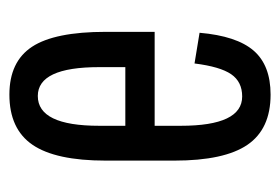

<svg xmlns="http://www.w3.org/2000/svg" viewBox="-116 -480 610 419"><g transform="rotate(-90 189.5 -270.0)"><path d="M193 15Q118 15 83.5 -35.5Q49 -86 49 -195V-345Q49 -454 83.5 -504.5Q118 -555 193 -555Q265 -555 297.5 -505.5Q330 -456 330 -345V-238H125V-181Q125 -47 189 -47Q221 -47 237.5 -71Q254 -95 261 -151L328 -140Q321 -59 289 -22Q257 15 193 15ZM125 -302H253V-359Q253 -493 190 -493Q125 -493 125 -359Z"/></g></svg>

Font: Pathway Gothic One
Style: Regular
Weight: 400
Version: Version 1.003; ttfautohint (v1.8.4.7-5d5b);gftools[0.9.26]